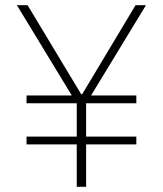

<svg xmlns="http://www.w3.org/2000/svg" viewBox="-20 -718 626 738"><path d="M504 -163V-193H311V-321H504V-351H330L541 -698H501L296 -356H292L86 -698H45L256 -351H82V-321H275V-193H82V-163H275V0H311V-163Z"/></svg>

Font: IBM Plex Devanagari ExtraLight
Style: Regular
Weight: 200
Designer: Mike Abbink, Paul van der Laan, Pieter van Rosmalen, Erin McLaughlin
Foundry: Bold Monday
Version: Version 1.0